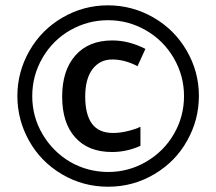

<svg xmlns="http://www.w3.org/2000/svg" viewBox="-20 -695 816 724"><path d="M498.5 -445.4Q450.5 -470.7 403.4 -470.7Q356.4 -470.7 328.9 -434.3Q301.3 -397.9 301.3 -330.9Q301.3 -263.9 326.6 -228.8Q351.9 -193.6 406.5 -193.6Q432.3 -193.6 460.8 -200.5Q489.4 -207.3 509.6 -216.9V-145.1Q458 -121.8 402.4 -121.8Q312.9 -121.8 263.7 -176.7Q214.4 -231.5 214.4 -330.6Q214.4 -429.7 264.4 -486.1Q314.5 -542.5 403.4 -542.5Q466.1 -542.5 528.3 -510.6ZM244.7 -84.4Q311.4 -46.5 388.3 -46.5Q465.1 -46.5 531.6 -85.4Q598.1 -124.4 636 -190.1Q673.9 -255.8 673.9 -332.7Q673.9 -409.5 635.2 -476Q596.6 -542.5 530.3 -580.6Q464.1 -618.8 387.8 -618.8Q311.4 -618.8 245.4 -581.4Q179.5 -544 140.5 -477.2Q101.6 -410.5 101.6 -332.7Q101.6 -254.8 140.3 -189.1Q179 -123.4 244.7 -84.4ZM685.5 -164.3Q642.1 -85.9 562.2 -38.4Q482.3 9.1 387.8 9.1Q293.2 9.1 213.9 -37.7Q134.5 -84.4 90 -163.5Q45.5 -242.7 45.5 -333.2Q45.5 -423.7 91 -503.3Q136.5 -582.9 215.9 -628.9Q295.2 -674.9 386.8 -674.9Q478.3 -674.9 557.9 -629.4Q637.5 -583.9 683.8 -504.3Q730 -424.7 730 -333.7Q730 -242.7 685.5 -164.3Z"/></svg>

Font: Khula Semibold
Style: Regular
Weight: 600
Designer: Erin McLaughlin, Steve Matteson
Version: Version 1.000;PS 1.0;hotconv 1.0.72;makeotf.lib2.5.5900; ttf